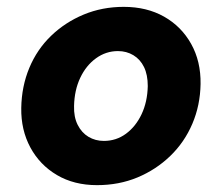

<svg xmlns="http://www.w3.org/2000/svg" viewBox="-20 -528 647 560"><path d="M263 12Q196 12 146 -17.5Q96 -47 68.5 -98Q41 -149 42 -213Q43 -276 65.5 -330Q88 -384 129 -423.5Q170 -463 224 -485.5Q278 -508 341 -508Q408 -508 458.5 -479.5Q509 -451 537.5 -400Q566 -349 565 -283Q564 -221 541 -167Q518 -113 476.5 -73Q435 -33 381 -10.5Q327 12 263 12ZM283 -117Q319 -117 347.5 -138Q376 -159 393 -195Q410 -231 411 -277Q411 -310 400 -332.5Q389 -355 369 -367Q349 -379 324 -379Q289 -379 260 -358Q231 -337 214 -301Q197 -265 196 -219Q195 -187 206.5 -164Q218 -141 238 -129Q258 -117 283 -117Z"/></svg>

Font: DM Sans 28pt Black
Style: Italic
Weight: 900
Italic angle: -10°
Version: Version 4.004;gftools[0.9.30]